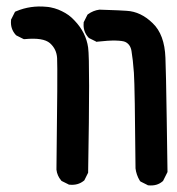

<svg xmlns="http://www.w3.org/2000/svg" viewBox="-20 -427 540 586"><path d="M189 135.7 169.4 126 167.5 125 166.5 123.5Q160.6 116.7 157 108.4Q153.3 100.1 152.3 90.8V90.3V89.8Q156.2 -217.8 154.3 -249.5Q152.8 -277.3 132.3 -295.4Q111.8 -313 55.7 -307.6H52.7L50.3 -308.6L30.8 -318.4L29.3 -319.3L27.8 -320.8Q11.2 -339.4 13.7 -365.2V-367.2L14.6 -368.7L24.4 -388.2L25.9 -391.1L29.3 -392.6Q72.8 -411.1 122.1 -406.2Q128.4 -405.8 134.5 -404.5Q140.6 -403.3 146.5 -401.6Q152.3 -399.9 158 -397.7Q163.6 -395.5 168.9 -392.8Q174.3 -390.1 179.4 -387.2Q184.6 -384.3 189.5 -380.6Q194.3 -377 199 -372.8Q203.6 -368.7 207.5 -364.3Q242.7 -327.6 249 -281.7Q254.9 -237.8 249 97.7V100.1L248 102.1L238.3 121.6L237.3 123.5L235.4 125Q217.8 139.2 192.4 136.7H190.4ZM430.2 137.7 410.6 127.9 408.2 126.5 406.7 124.5Q396 106.9 393.6 86.9V86.4V85.9Q391.6 -162.6 388.7 -204.6Q385.7 -246.1 381.3 -271.5Q377.9 -292 361.8 -299.3Q353.5 -302.7 332.8 -303.2Q312 -303.7 277.3 -299.8L274.4 -299.3L272 -300.8L252.4 -310.5L251 -311.5L249.5 -313Q232.9 -331.5 235.4 -357.4V-359.4L236.3 -360.8L246.1 -380.4L247.1 -382.3L249 -383.8Q264.6 -395 283.2 -397.5H283.7H284.2Q298.8 -397 312.7 -396.5Q326.7 -396 340.1 -395.5Q353.5 -395 366.7 -394Q409.7 -391.6 445.8 -356.4Q482.4 -321.8 484.9 -250.5Q485.8 -228 486.8 -181.9Q487.8 -135.7 488.8 -66.4Q489.7 2.9 491.2 95.7V98.1L490.2 100.1L478.5 123.5L477.5 125.5L476.1 126.5Q459.5 141.1 433.6 138.7H431.6Z"/></svg>

Font: NaikaiFont
Style: Bold
Weight: 700
Version: Version 1.89